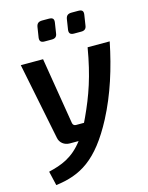

<svg xmlns="http://www.w3.org/2000/svg" viewBox="-132 -781 824 1066"><g transform="rotate(-15 280.0 -247.5)"><path d="M200 -583H242C261 -583 271 -592 273 -611L282 -669C285 -689 279 -699 255 -699H217C195 -699 185 -690 182 -669L173 -611C171 -591 180 -583 200 -583ZM369 -583H411C430 -583 440 -592 442 -611L451 -669C454 -689 448 -699 424 -699H386C364 -699 354 -690 351 -669L342 -611C340 -591 349 -583 369 -583ZM422 -490C395 -331 359 -229 307 -117C303 -108 298 -99 294 -90H248C238 -90 231 -96 229 -106L166 -490H38L127 -49C132 -20 157 0 188 0H239C177 81 112 104 37 122L56 204C198 186 301 129 410 -78C476 -204 519 -342 549 -490Z"/></g></svg>

Font: Exo 2 Semi Bold
Style: Italic
Weight: 600
Italic angle: -8°
Designer: Natanael Gama
Version: Version 1.001;PS 001.001;hotconv 1.0.88;makeotf.lib2.5.64775